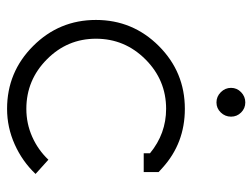

<svg xmlns="http://www.w3.org/2000/svg" viewBox="-105 -587 710 540"><g transform="rotate(90 250.0 -317.0)"><path d="M239.3 -640.1Q251.5 -651.9 268.1 -651.9Q284.7 -651.9 296.4 -640.1Q308.1 -628.4 308.1 -611.8Q308.1 -595.2 296.4 -583Q284.7 -570.8 268.1 -570.8Q251.5 -570.8 239.3 -583Q227.1 -595.2 227.1 -611.8Q227.1 -628.4 239.3 -640.1ZM286.1 18.1Q182.6 18.1 109.4 -55.2Q36.1 -128.4 36.1 -231.9Q36.1 -335.4 109.4 -408.7Q182.6 -481.9 286.1 -481.9Q382.8 -481.9 452.1 -418.9L463.9 -408.2V-366.2H411.1V-383.8Q356 -429.2 286.1 -429.2Q205.1 -429.2 147 -371.1Q88.9 -313 88.9 -231.9Q88.9 -151.4 147 -93.8Q205.1 -36.1 286.1 -36.1Q327.6 -36.1 364.5 -52.5Q401.4 -68.8 429.2 -98.1L469.2 -62Q434.1 -24.9 386.2 -3.4Q338.4 18.1 286.1 18.1Z"/></g></svg>

Font: Rawengulk
Style: Demibold
Weight: 600
Version: Version 0.92